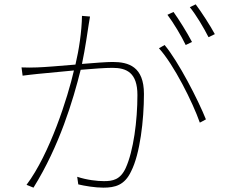

<svg xmlns="http://www.w3.org/2000/svg" viewBox="-20 -847 1040 883"><path d="M737 -640 711 -625C780 -549 866 -377 899 -283L927 -298C891 -388 800 -565 737 -640ZM778 -792 750 -779C778 -742 815 -680 834 -640L863 -654C840 -698 803 -757 778 -792ZM880 -827 853 -814C883 -777 916 -721 939 -676L968 -690C947 -729 907 -791 880 -827ZM79 -537 84 -499C105 -502 136 -505 153 -507L320 -523C292 -400 209 -139 102 3L134 16C254 -177 316 -386 351 -526C409 -531 465 -535 497 -535C562 -535 612 -513 612 -410C612 -292 594 -153 558 -74C533 -20 498 -14 458 -14C428 -14 380 -19 335 -34L340 1C369 8 417 16 455 16C509 16 553 5 583 -59C624 -139 642 -295 642 -415C642 -541 571 -562 498 -562C472 -562 417 -558 357 -553C372 -623 384 -710 388 -735C390 -749 392 -760 394 -771L357 -774C356 -702 343 -617 327 -550C256 -544 185 -538 151 -537C124 -536 106 -536 79 -537Z"/></svg>

Font: Noto Sans CJK HK Thin
Style: Regular
Weight: 100
Designer: Ryoko NISHIZUKA 西塚涼子 (kana, bopomofo & ideographs); Paul D. Hunt (Latin, Greek & Cyrillic); Sandoll Communications 산돌커뮤니
Foundry: Adobe
Version: Version 2.004;hotconv 1.0.118;makeotfexe 2.5.65603